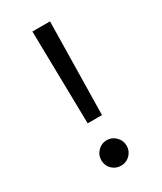

<svg xmlns="http://www.w3.org/2000/svg" viewBox="-165 -695 638 756"><g transform="rotate(-30 154.5 -317.0)"><path d="M96.7 -58.1Q96.7 -82 113.8 -99.1Q130.9 -116.2 154.3 -116.2Q177.7 -116.2 194.8 -99.1Q211.9 -82 211.9 -58.1Q211.9 -34.2 195.1 -17.3Q178.2 -0.5 154.3 -0.5Q129.9 -0.5 113.3 -17.1Q96.7 -33.7 96.7 -58.1ZM115.2 -632.8H195.3L188 -210.9H123Z"/></g></svg>

Font: Shabnam Light FD-WOL
Style: Light-FD-WOL
Weight: 300
Foundry: DejaVu fonts team - Redesigned by Saber Rastikerdar - Based on Vazir font
Version: Version 5.0.0